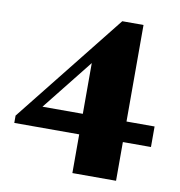

<svg xmlns="http://www.w3.org/2000/svg" viewBox="-76 -600 752 801"><g transform="rotate(10 300.0 -200.0)"><path d="M283 130V-34H8V-65L378 -530H468V-121H587V-34H468V130ZM112 -121H283V-336Z"/></g></svg>

Font: Spectral SC ExtraBold
Style: Regular
Weight: 800
Designer: Jean-Baptiste Levee
Foundry: Production Type
Version: Version 2.001